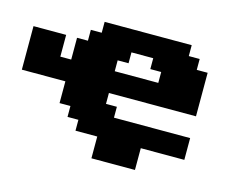

<svg xmlns="http://www.w3.org/2000/svg" viewBox="-102 -782 1330 1065"><g transform="rotate(15 562.5 -250.0)"><path d="M500 125H750V0H1000V-125H562.5V-187.5H500V-250H1000V-500H937.5V-562.5H875V-625H375V-562.5H312.5V-500H250V-375H187.5V-500H0V-250H250V-125H312.5V-62.5H375V0H500ZM750 -375H500V-437.5H562.5V-500H687.5V-437.5H750Z"/></g></svg>

Font: Faithful 32x
Style: Bold
Weight: 400
Foundry: Faithful Resource Pack
Version: Version 1.0; January 27, 2023